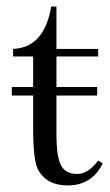

<svg xmlns="http://www.w3.org/2000/svg" viewBox="-20 -565 335 585"><path d="M16 -300H81V-393H20V-416Q115 -420 136 -545H152V-416H279V-393H152V-300H276V-274H152V-157Q152 -87 166 -61Q180 -35 215 -35Q249 -35 279 -76L293 -67Q260 0 186 0Q121 0 95 -50Q81 -80 81 -172V-274H16Z"/></svg>

Font: New Athena Unicode
Style: Regular
Weight: 400
Designer: J. Rusten 1997; rev. by R. Hancock 2001, 2002, rev. by D. Mastronarde 2002-2021
Foundry: GreekKeys New Athena Unicode
Version: Version 5.008